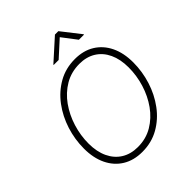

<svg xmlns="http://www.w3.org/2000/svg" viewBox="-255 -1099 1264 1264"><g transform="rotate(-45 376.5 -467.0)"><path d="M333 9.8Q253.4 9.8 195.8 -25.6Q138.2 -61 106.9 -125.7Q75.7 -190.4 75.7 -277.8Q75.7 -363.3 101.8 -445.1Q127.9 -526.9 177 -592.8Q226.1 -658.7 295.2 -698Q364.3 -737.3 450.7 -737.3Q529.8 -737.3 587.2 -701.9Q644.5 -666.5 675.8 -602.1Q707 -537.6 707 -449.7Q707 -364.7 681.2 -282.7Q655.3 -200.7 606.4 -134.8Q557.6 -68.8 488.5 -29.5Q419.4 9.8 333 9.8ZM334.5 -33.7Q410.6 -33.7 471.2 -69.6Q531.7 -105.5 574.5 -165.5Q617.2 -225.6 639.6 -298.8Q662.1 -372.1 662.1 -447.8Q662.1 -523.9 636.2 -579.1Q610.4 -634.3 562.5 -664.1Q514.6 -693.8 449.2 -693.8Q373 -693.8 312.3 -658Q251.5 -622.1 208.7 -562Q166 -502 143.3 -428.5Q120.6 -355 120.6 -279.8Q120.6 -204.1 146.7 -148.7Q172.9 -93.3 220.9 -63.5Q269 -33.7 334.5 -33.7ZM370.6 -808.1H324.2L324.7 -811.5L471.7 -943.8H503.4L606.9 -811.5L606.4 -808.1H559.1L481.9 -909.2Z"/></g></svg>

Font: Inter ExtraLight
Style: Italic
Weight: 250
Italic angle: -9.3988°
Designer: Rasmus Andersson
Foundry: rsms
Version: Version 4.001;git-66647c0bb